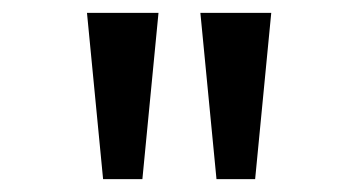

<svg xmlns="http://www.w3.org/2000/svg" viewBox="-20 -749 542 298"><path d="M140 -471 115 -729H226L201 -471ZM316 -471 291 -729H401L376 -471Z"/></svg>

Font: telugu25
Style: Book
Weight: 400
Designer: Jelle Bosma - Monotype Design Team
Foundry: Monotype Imaging Inc.
Version: Version 2.003